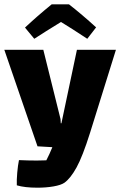

<svg xmlns="http://www.w3.org/2000/svg" viewBox="-21 -691 558 891"><path d="M517 -460 397 -75Q362 36 334 86.5Q306 137 278 157Q262 168 227.5 174Q193 180 153 180Q93 180 57 169Q56 145 59 110.5Q62 76 67 52Q109 54 149 54Q179 54 194 53Q209 24 222 -8L153 -12L-1 -460H180L260 -138L261 -119H264L336 -460ZM425 -564 384 -511Q310 -560 262 -589Q187 -543 138 -511L95 -563Q149 -614 219 -671H299Q358 -625 425 -564Z"/></svg>

Font: Lalezar
Style: Regular
Weight: 400
Designer: Borna Izadpanah
Foundry: Borna Izadpanah
Version: Version 1.003